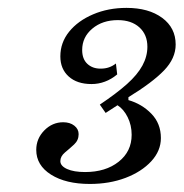

<svg xmlns="http://www.w3.org/2000/svg" viewBox="-20 -715 461 482"><path d="M205.6 -253.2Q145.2 -253.2 108.1 -276.6Q71 -300 71 -338.7Q71 -366.9 91.1 -387.5Q111.3 -408.1 138.7 -408.1Q155.6 -408.1 166.5 -399.6Q177.4 -391.1 177.4 -378.2Q177.4 -362.9 166.1 -352.4Q154.8 -341.9 143.1 -332.3Q131.5 -322.6 131.5 -310.5Q131.5 -298.4 148.4 -290.7Q165.3 -283.1 193.5 -283.1Q245.2 -283.1 277.8 -308.9Q310.5 -334.7 310.5 -376.6Q310.5 -400.8 300.4 -421Q290.3 -441.1 275 -450.8L245.2 -431.5L230.6 -452.4Q272.6 -480.6 298.8 -504Q325 -527.4 337.5 -550.4Q350 -573.4 350 -597.6Q350 -628.2 329.8 -646.4Q309.7 -664.5 275.8 -664.5Q237.1 -664.5 211.7 -643.1Q186.3 -621.8 186.3 -589.5Q186.3 -566.9 199.2 -554.8Q212.1 -542.7 232.3 -542.7Q244.4 -542.7 253.6 -546Q262.9 -549.2 271 -555.6L274.2 -528.2Q259.7 -516.1 243.5 -510.1Q227.4 -504 209.7 -504Q173.4 -504 152.4 -523Q131.5 -541.9 131.5 -573.4Q131.5 -608.1 153.6 -635.5Q175.8 -662.9 213.7 -679Q251.6 -695.2 297.6 -695.2Q353.2 -695.2 387.1 -670.2Q421 -645.2 421 -603.2Q421 -568.5 391.9 -538.3Q362.9 -508.1 302.4 -471V-463.7Q336.3 -454 360.1 -429.4Q383.9 -404.8 383.9 -368.5Q383.9 -336.3 359.7 -310.1Q335.5 -283.9 295.2 -268.5Q254.8 -253.2 205.6 -253.2Z"/></svg>

Font: Playfair 9pt
Style: Italic
Weight: 400
Italic angle: -15.6°
Designer: Claus Eggers Sørensen
Foundry: Claus Eggers Sørensen
Version: Version 2.001;gftools[0.9.30]